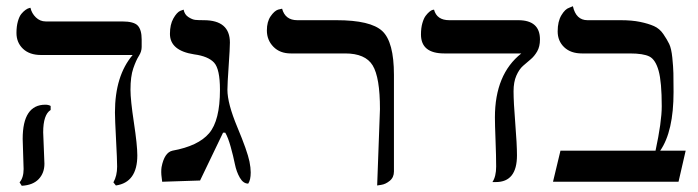

<svg xmlns="http://www.w3.org/2000/svg" viewBox="-20 -585 2248 618"><path d="M119 -159Q119 -150 121 -109Q123 -68 123 -58Q123 -28 104.5 -8.5Q86 11 50 13L43 2Q56 -13 56 -41Q56 -50 54.5 -89Q53 -128 53 -138Q53 -248 126 -248Q136 -248 143 -244V-231Q119 -216 119 -159ZM400 -296Q400 -263 411 -190.5Q422 -118 422 -85Q422 2 353 12L345 2Q357 -19 357 -49Q357 -70 353.5 -136Q350 -202 350 -223Q350 -341 407 -408H112Q75 -408 54 -428Q33 -448 33 -479Q33 -500 37.5 -516Q42 -532 48.5 -540Q55 -548 62 -553Q69 -558 74 -559L78 -560Q82 -542 95.5 -529Q109 -516 127 -516H373Q411 -516 423.5 -502.5Q436 -489 436 -458V-434Q436 -419 427 -405Q418 -391 409 -365Q400 -339 400 -296Z M712 -296Q712 -252 744 -175.5Q776 -99 783 -65Q787 -45 787 -30Q787 -6 779 6Q763 6 752 -13Q741 -32 736 -57Q731 -82 722.5 -112.5Q714 -143 705 -158H698L624 -4L502 0Q502 -2 500.5 -12.5Q499 -23 499 -31Q499 -41 500 -47Q509 -94 535 -100Q618 -115 653 -156Q688 -197 688 -296Q688 -363 669 -383.5Q650 -404 605 -410Q527 -422 527 -476Q527 -506 538 -525.5Q549 -545 560 -550L571 -554Q574 -538 586.5 -530Q599 -522 608.5 -521Q618 -520 636 -520Q720 -520 720 -448Q720 -430 716 -372.5Q712 -315 712 -296Z M1194 12 1203 -234Q1203 -336 1179.5 -374.5Q1156 -413 1091 -413H916Q881 -413 860 -434.5Q839 -456 839 -487Q839 -515 851 -532.5Q863 -550 875 -554L888 -557Q898 -520 937 -520H1063Q1173 -520 1210.5 -485Q1248 -450 1248 -344V-33Q1248 -14 1234.5 -3Q1221 8 1207 10Z M1633 -291Q1633 -257 1638.5 -188.5Q1644 -120 1644 -85Q1644 1 1576 1H1565Q1577 -17 1577 -49Q1577 -82 1575 -133.5Q1573 -185 1573 -207Q1573 -346 1658 -413H1410Q1335 -413 1335 -474Q1335 -495 1339.5 -510.5Q1344 -526 1350 -534Q1356 -542 1362 -547Q1368 -552 1372 -553L1377 -554Q1386 -520 1426 -520H1648Q1718 -520 1718 -458Q1718 -435 1709 -419.5Q1700 -404 1688 -394Q1676 -384 1663.5 -373Q1651 -362 1642 -341.5Q1633 -321 1633 -291Z M1978 -520Q2014 -520 2040.5 -514.5Q2067 -509 2085 -501Q2103 -493 2115 -475.5Q2127 -458 2134 -443.5Q2141 -429 2144 -399.5Q2147 -370 2147.5 -349.5Q2148 -329 2148 -289Q2148 -162 2105 -100H2187L2164 0H1760L1784 -100H2090Q2110 -193 2110 -243Q2110 -321 2100 -357Q2090 -393 2070.5 -403Q2051 -413 2007 -413H1853Q1817 -413 1796 -433Q1775 -453 1775 -484Q1775 -516 1787 -536Q1799 -556 1812 -560L1824 -565Q1834 -520 1871 -520Z"/></svg>

Font: Linux Libertine Initials O
Style: Initials
Weight: 400
Designer: Philipp H. Poll
Foundry: Philipp H. Poll
Version: Version 5.0.6